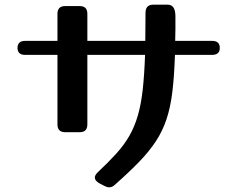

<svg xmlns="http://www.w3.org/2000/svg" viewBox="-20 -754 1001 822"><path d="M354 -221Q354 -188 321 -188H259Q226 -188 226 -221V-519H88Q55 -519 55 -549Q55 -579 88 -579H226V-695Q226 -728 259 -728H321Q354 -728 354 -695V-579H602Q602 -607 602.5 -636.5Q603 -666 603 -699Q603 -734 636 -734H698Q731 -734 731 -684Q731 -656 731 -629.5Q731 -603 730 -579H888Q921 -579 921 -549Q921 -519 888 -519H729Q726 -428 718 -361.5Q710 -295 693 -244Q676 -193 647.5 -149.5Q619 -106 576.5 -62Q534 -18 473 36Q461 48 447 48Q438 48 427 42L404 30Q386 19 386 6Q386 -4 398 -16Q444 -59 477.5 -96Q511 -133 533.5 -172Q556 -211 570 -259Q584 -307 591 -370Q598 -433 601 -519H354Z"/></svg>

Font: Yusei Magic
Style: Regular
Weight: 400
Designer: Tanukizamurai
Foundry: Yusei Magic Project
Version: Version 1.200